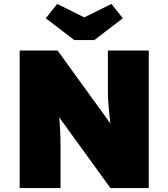

<svg xmlns="http://www.w3.org/2000/svg" viewBox="-20 -957 857 977"><path d="M80 0V-700H273L595 -255L549 -269Q544 -309 540.5 -339Q537 -369 534.5 -394.5Q532 -420 530.5 -445Q529 -470 529 -500Q529 -530 529 -570V-700H737V0H542L187 -490L268 -466Q273 -429 276.5 -401.5Q280 -374 282 -351Q284 -328 285.5 -305.5Q287 -283 287.5 -255.5Q288 -228 288 -191V0ZM358 -753 213 -864 271 -937 424 -861H394L547 -937L605 -864L460 -753Z"/></svg>

Font: Lexend Deca Black
Style: Regular
Weight: 900
Designer: Bonnie Shaver-Troup, Thomas Jockin
Foundry: Lexend
Version: Version 1.007